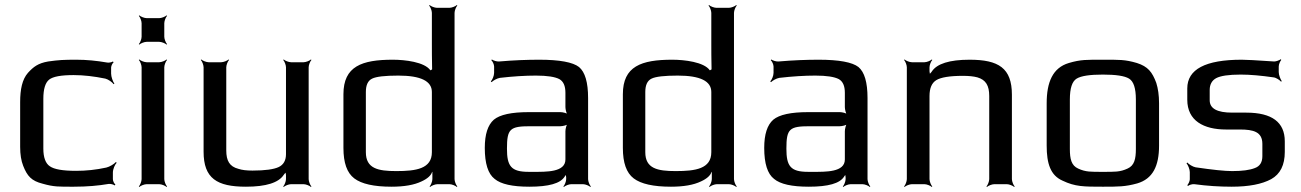

<svg xmlns="http://www.w3.org/2000/svg" viewBox="-20 -731 5165 762"><path d="M428 -20V-46C428 -60 436 -78 443 -85L440 -88C433 -80 415 -69 402 -66C361 -57 321 -53 282 -53C229 -53 195 -59 178 -71C161 -82 152 -106 152 -141V-339C152 -378 160 -403 175 -415C190 -427 222 -433 272 -433C312 -433 354 -428 398 -419C410 -416 425 -405 431 -397L434 -399C428 -407 421 -426 421 -439V-463C421 -470 427 -481 431 -484L428 -487C424 -484 411 -481 404 -483C364 -490 323 -494 283 -494C232 -494 214 -493 171 -487C131 -480 113 -466 91 -442C68 -416 60 -376 60 -326V-148C60 -118 64 -93 72 -73C88 -32 105 -13 149 -2C194 11 214 10 273 10C325 10 371 6 411 -1C418 -2 431 1 435 5L438 1C433 -2 428 -13 428 -20Z M632 -585V-639C632 -648 638 -663 643 -668L641 -670C636 -665 621 -659 612 -659H562C553 -659 538 -665 533 -670L531 -668C536 -663 542 -648 542 -639V-585C542 -576 536 -561 531 -556L533 -554C538 -559 553 -565 562 -565H612C621 -565 636 -559 641 -554L643 -556C638 -561 632 -576 632 -585ZM632 -20V-464C632 -473 638 -488 643 -493L641 -495C636 -490 621 -484 612 -484H562C553 -484 538 -490 533 -495L531 -493C536 -488 542 -473 542 -464V-20C542 -11 536 4 531 9L533 11C538 6 553 0 562 0H612C621 0 636 6 641 11L643 9C638 4 632 -11 632 -20Z M956 10C1036 10 1086 -6 1106 -37C1109 -42 1116 -47 1117 -51L1113 -53C1112 -49 1115 -41 1115 -36V-20C1115 -11 1109 4 1104 9L1106 11C1111 6 1126 0 1135 0H1185C1194 0 1209 6 1214 11L1216 9C1211 4 1205 -11 1205 -20V-464C1205 -473 1211 -488 1216 -493L1214 -495C1209 -490 1194 -484 1185 -484H1135C1126 -484 1111 -490 1106 -495L1104 -493C1109 -488 1115 -473 1115 -464V-119C1115 -94 1105 -77 1086 -68C1067 -59 1032 -54 982 -54C959 -54 941 -56 926 -61C891 -70 878 -93 878 -134V-464C878 -473 884 -488 889 -493L887 -495C882 -490 867 -484 858 -484H808C799 -484 784 -490 779 -495L777 -493C782 -488 788 -473 788 -464V-129C788 -23 841 10 956 10Z M1539 -494C1416 -494 1343 -468 1343 -357V-144C1343 -85 1357 -45 1386 -23C1415 -1 1464 10 1534 10C1584 10 1624 3 1653 -11C1677 -22 1691 -35 1695 -49C1695 -49 1697 -48 1697 -48L1693 -49C1693 -49 1696 -48 1696 -48V-20C1696 -11 1690 4 1685 9L1687 11C1692 6 1707 0 1716 0H1764C1773 0 1788 6 1793 11L1795 9C1790 4 1784 -11 1784 -20V-680C1784 -689 1790 -704 1795 -709L1793 -711C1788 -706 1773 -700 1764 -700H1714C1705 -700 1690 -706 1685 -711L1683 -709C1688 -704 1694 -689 1694 -680V-555C1694 -532 1694 -499 1695 -456C1695 -455 1690 -453 1690 -453L1693 -454C1693 -454 1688 -452 1688 -452C1665 -485 1587 -494 1539 -494ZM1553 -52C1480 -52 1432 -62 1432 -127V-366C1432 -393 1440 -411 1457 -419C1473 -427 1508 -431 1561 -431C1650 -431 1694 -409 1694 -366V-127C1694 -61 1631 -52 1553 -52Z M2314 -20V-342C2314 -404 2302 -445 2278 -465C2254 -484 2201 -494 2120 -494C2072 -494 2019 -492 1961 -487C1952 -486 1937 -491 1932 -495L1930 -492C1935 -488 1941 -475 1941 -467V-442C1941 -430 1934 -414 1928 -408L1931 -405C1937 -411 1952 -420 1964 -422C2016 -428 2064 -431 2107 -431C2152 -431 2183 -426 2200 -417C2216 -408 2224 -390 2224 -363V-306C2224 -297 2228 -280 2233 -275L2235 -277C2230 -282 2213 -286 2204 -286H2079C2010 -286 1964 -276 1940 -256C1916 -235 1904 -198 1904 -144C1904 -82 1917 -41 1943 -21C1968 0 2014 10 2081 10C2158 10 2204 -3 2221 -30C2223 -34 2228 -38 2229 -41L2225 -42C2225 -39 2227 -31 2227 -27V-20C2227 -11 2221 4 2216 9L2218 11C2223 6 2238 0 2247 0H2294C2303 0 2318 6 2323 11L2325 9C2320 4 2314 -11 2314 -20ZM1992 -141C1992 -220 2004 -230 2085 -230H2204C2213 -230 2230 -234 2235 -239L2233 -241C2228 -236 2224 -219 2224 -210V-98C2224 -47 2148 -49 2096 -49H2078C2008 -49 1992 -72 1992 -141Z M2648 -494C2525 -494 2452 -468 2452 -357V-144C2452 -85 2466 -45 2495 -23C2524 -1 2573 10 2643 10C2693 10 2733 3 2762 -11C2786 -22 2800 -35 2804 -49C2804 -49 2806 -48 2806 -48L2802 -49C2802 -49 2805 -48 2805 -48V-20C2805 -11 2799 4 2794 9L2796 11C2801 6 2816 0 2825 0H2873C2882 0 2897 6 2902 11L2904 9C2899 4 2893 -11 2893 -20V-680C2893 -689 2899 -704 2904 -709L2902 -711C2897 -706 2882 -700 2873 -700H2823C2814 -700 2799 -706 2794 -711L2792 -709C2797 -704 2803 -689 2803 -680V-555C2803 -532 2803 -499 2804 -456C2804 -455 2799 -453 2799 -453L2802 -454C2802 -454 2797 -452 2797 -452C2774 -485 2696 -494 2648 -494ZM2662 -52C2589 -52 2541 -62 2541 -127V-366C2541 -393 2549 -411 2566 -419C2582 -427 2617 -431 2670 -431C2759 -431 2803 -409 2803 -366V-127C2803 -61 2740 -52 2662 -52Z M3423 -20V-342C3423 -404 3411 -445 3387 -465C3363 -484 3310 -494 3229 -494C3181 -494 3128 -492 3070 -487C3061 -486 3046 -491 3041 -495L3039 -492C3044 -488 3050 -475 3050 -467V-442C3050 -430 3043 -414 3037 -408L3040 -405C3046 -411 3061 -420 3073 -422C3125 -428 3173 -431 3216 -431C3261 -431 3292 -426 3309 -417C3325 -408 3333 -390 3333 -363V-306C3333 -297 3337 -280 3342 -275L3344 -277C3339 -282 3322 -286 3313 -286H3188C3119 -286 3073 -276 3049 -256C3025 -235 3013 -198 3013 -144C3013 -82 3026 -41 3052 -21C3077 0 3123 10 3190 10C3267 10 3313 -3 3330 -30C3332 -34 3337 -38 3338 -41L3334 -42C3334 -39 3336 -31 3336 -27V-20C3336 -11 3330 4 3325 9L3327 11C3332 6 3347 0 3356 0H3403C3412 0 3427 6 3432 11L3434 9C3429 4 3423 -11 3423 -20ZM3101 -141C3101 -220 3113 -230 3194 -230H3313C3322 -230 3339 -234 3344 -239L3342 -241C3337 -236 3333 -219 3333 -210V-98C3333 -47 3257 -49 3205 -49H3187C3117 -49 3101 -72 3101 -141Z M3828 -494C3748 -494 3698 -478 3678 -447C3675 -442 3668 -437 3667 -433L3671 -431C3672 -435 3669 -443 3669 -448V-464C3669 -473 3675 -488 3680 -493L3678 -495C3673 -490 3658 -484 3649 -484H3599C3590 -484 3575 -490 3570 -495L3568 -493C3573 -488 3579 -473 3579 -464V-20C3579 -11 3573 4 3568 9L3570 11C3575 6 3590 0 3599 0H3649C3658 0 3673 6 3678 11L3680 9C3675 4 3669 -11 3669 -20V-350C3669 -381 3678 -402 3696 -413C3714 -424 3749 -430 3802 -430C3825 -430 3844 -428 3859 -424C3893 -414 3906 -391 3906 -350V-20C3906 -11 3900 4 3895 9L3897 11C3902 6 3917 0 3926 0H3976C3985 0 4000 6 4005 11L4007 9C4002 4 3996 -11 3996 -20V-355C3996 -461 3943 -494 3828 -494Z M4580 -321C4580 -353 4576 -380 4569 -402C4553 -445 4536 -467 4492 -481C4445 -495 4420 -494 4357 -494C4294 -494 4269 -495 4222 -481C4158 -462 4134 -405 4134 -321V-153C4134 -82 4149 -35 4197 -14C4247 10 4281 10 4357 10C4418 10 4446 10 4493 -3C4555 -21 4580 -72 4580 -153V-321ZM4488 -140C4488 -100 4482 -74 4455 -62C4425 -48 4404 -49 4357 -49C4310 -49 4289 -48 4259 -62C4232 -74 4226 -100 4226 -140V-336C4226 -381 4235 -408 4253 -419C4271 -430 4306 -435 4357 -435C4408 -435 4443 -430 4461 -419C4479 -408 4488 -381 4488 -336V-140Z M4846 -217H4901C4954 -217 4990 -208 4990 -160V-111C4990 -87 4980 -71 4960 -64C4940 -56 4910 -52 4870 -52C4841 -52 4793 -57 4725 -67C4714 -69 4698 -79 4692 -86L4689 -83C4695 -76 4702 -59 4702 -48V-19C4702 -12 4696 0 4692 4L4695 7C4699 3 4712 -1 4720 0C4772 7 4821 10 4868 10C4936 10 4988 0 5025 -20C5061 -40 5079 -76 5079 -128V-170C5079 -246 5028 -284 4926 -284H4870C4811 -284 4781 -300 4781 -333V-374C4781 -396 4790 -412 4807 -421C4824 -430 4856 -435 4904 -435C4942 -435 4985 -431 5034 -424C5045 -423 5059 -413 5064 -407L5067 -409C5062 -416 5055 -433 5055 -445V-467C5055 -476 5061 -489 5065 -493L5063 -496C5058 -492 5045 -487 5037 -487C4966 -492 4923 -494 4908 -494C4764 -494 4692 -456 4692 -380V-335C4692 -252 4757 -217 4846 -217Z"/></svg>

Font: Gamestation Storm
Style: Regular
Weight: 400
Designer: Jonas Hecksher
Foundry: Jonas Hecksher, Playtypeª, e-types AS
Version: Version 1.003